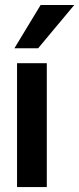

<svg xmlns="http://www.w3.org/2000/svg" viewBox="-20 -755 320 775"><path d="M279.8 -734.9 133.8 -560.1H38.1L144 -734.9ZM48.8 -500H168.9V0H48.8Z"/></svg>

Font: Overused Grotesk SemiBold
Style: Regular
Weight: 600
Version: Version 0.002